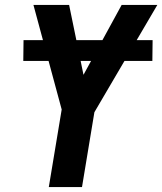

<svg xmlns="http://www.w3.org/2000/svg" viewBox="-20 -755 655 775"><path d="M177 0 229 -313 115 -735H259L317 -453L471 -735H615L361 -302L311 0ZM74 -509 75 -593H596L595 -509Z"/></svg>

Font: Iosevka XBd Ex Obl
Style: Regular
Weight: 800
Width: 7
Italic angle: -9°
Monospace: yes
Designer: Belleve Invis
Foundry: Belleve Invis
Version: Version 32.5.0; ttfautohint (v1.8.4)